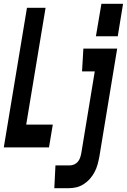

<svg xmlns="http://www.w3.org/2000/svg" viewBox="-38 -776 668 1011"><path d="M467 -585 496 -756H610L582 -585ZM-18 0 104 -735H202L100 -120H240L220 0ZM248 215 254 95H329Q341 95 352.5 90Q364 85 372 75.5Q380 66 384 54Q388 42 390 31L461 -400H394L401 -520H579L485 50Q481 71 475.5 91Q470 111 460 130Q450 149 435.5 165.5Q421 182 402 194Q383 206 363 210.5Q343 215 322 215Z"/></svg>

Font: Iosevka SS04 Hv Ex Obl
Style: Regular
Weight: 900
Width: 7
Italic angle: -9°
Monospace: yes
Designer: Belleve Invis
Foundry: Belleve Invis
Version: Version 19.0.0; ttfautohint (v1.8.4)